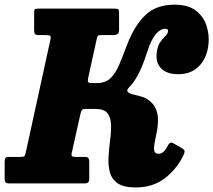

<svg xmlns="http://www.w3.org/2000/svg" viewBox="-51 -787 916 824"><path d="M736 -120Q707 -60.5 655.8 -21.5Q604.5 17.5 531.5 17.5Q479 17.5 453.5 -0.8Q428 -19 420.2 -49Q412.5 -79 414.8 -115Q417 -151 421.8 -187Q426.5 -223 425.5 -253Q424.5 -283 410 -301.2Q395.5 -319.5 359 -319.5H317.5Q304 -319.5 300.5 -315Q297 -310.5 293.5 -295L257 -131Q254 -119.5 258.5 -116.5Q263 -113.5 275.5 -113.5H316.5Q332 -113.5 332 -92V-18.5Q332 0 314 0H-14.5Q-31 0 -31 -18.5V-92Q-31 -103 -28 -108.2Q-25 -113.5 -14.5 -113.5H36.5Q49.5 -113.5 53 -116.5Q56.5 -119.5 59.5 -132L164.5 -613Q168.5 -629.5 164.8 -633Q161 -636.5 143.5 -636.5H113.5Q104 -636.5 99.8 -640.5Q95.5 -644.5 95.5 -657.5V-733Q95.5 -744.5 98.8 -747.2Q102 -750 113 -750H441.5Q452.5 -750 456.2 -747.2Q460 -744.5 460 -733V-657.5Q460 -644.5 453 -640.5Q446 -636.5 436.5 -636.5H386Q371.5 -636.5 368.8 -633.2Q366 -630 362.5 -612.5L327.5 -453Q325 -439 327.5 -434.8Q330 -430.5 341 -430.5H364.5Q401.5 -430.5 423.2 -451.5Q445 -472.5 460.5 -509.2Q476 -546 494 -594Q526.5 -678.5 573.5 -722.8Q620.5 -767 698 -767Q757 -767 790 -741.2Q823 -715.5 835.2 -677Q847.5 -638.5 844 -600.5Q838.5 -539.5 804 -504Q769.5 -468.5 715 -468.5Q665 -468.5 640.8 -493.2Q616.5 -518 621.5 -560.5Q625 -589.5 636.2 -605.5Q647.5 -621.5 658.2 -631.8Q669 -642 670 -653Q671.5 -663.5 657.5 -663.5Q637 -663.5 617.2 -640Q597.5 -616.5 581 -564.5Q559.5 -498.5 540.8 -464.8Q522 -431 504.5 -414Q491.5 -401 496.5 -394Q501.5 -387 516 -382.8Q530.5 -378.5 547.5 -374.8Q564.5 -371 576 -364.5Q604.5 -348 615.8 -324.2Q627 -300.5 627 -273.8Q627 -247 621.8 -221Q616.5 -195 612.5 -173.8Q608.5 -152.5 611.2 -139.8Q614 -127 630 -127Q640.5 -127 650.2 -135.2Q660 -143.5 671 -165Q679.5 -179.5 691.5 -173L730.5 -150.5Q743 -143.5 741 -134.8Q739 -126 736 -120Z"/></svg>

Font: Besley* Narrow Heavy
Style: Italic
Weight: 800
Width: 4
Italic angle: -13°
Designer: Owen Earl
Foundry: indestructible type*
Version: Version 3.000; ttfautohint (v1.8.3)